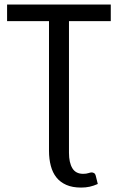

<svg xmlns="http://www.w3.org/2000/svg" viewBox="-20 -662 527 859"><path d="M475.6 -641.6V-567.4H288.6V22Q288.6 65.4 303.7 90.6Q318.8 115.7 352.1 115.7Q366.2 115.7 375.5 112.5Q384.8 109.4 390.1 109.4Q395 109.4 400.6 112.3Q406.2 115.2 408.7 125.5L417.5 161.1Q398.9 169.4 381.3 173.3Q363.8 177.2 342.8 177.2Q304.2 177.2 276.9 165.3Q249.5 153.3 232.4 131.8Q215.3 110.4 207.3 79.8Q199.2 49.3 199.2 12.7V-567.4H11.7V-641.6Z"/></svg>

Font: Carlito
Style: Regular
Weight: 400
Designer: Lukasz Dziedzic
Foundry: tyPoland Lukasz Dziedzic
Version: Version 1.104